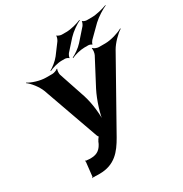

<svg xmlns="http://www.w3.org/2000/svg" viewBox="-211 -1087 1195 1257"><g transform="rotate(-30 387.0 -458.5)"><path d="M167 10H179C295 10 348 -59 394 -139L676 -641C698 -680 745 -727 774 -744L771 -747C743 -730 681 -711 639 -711H590C577 -711 554 -720 550 -728L545 -726C550 -718 546 -691 540 -679L438 -485C403 -417 374 -321 369 -267H373C378 -321 368 -416 346 -482L279 -682C276 -692 277 -717 283 -724L279 -726C274 -719 250 -711 238 -711H191C146 -711 88 -730 61 -748L59 -745C85 -727 123 -680 138 -640L288 -218C289 -214 296 -202 300 -202L299 -206C296 -206 287 -193 285 -190L278 -177C278 -177 279 -175 279 -176H275L276 -172C258 -133 234 -107 181 -107H173C166 -108 158 -108 151 -109H146C144 -109 142 -112 141 -113L138 -110C139 -109 141 -107 141 -105L129 3C129 5 125 8 124 9L126 12C127 11 131 8 133 9H136L137 7L138 11L141 9C149 9 159 10 167 10ZM565 -883 490 -798C468 -773 429 -747 407 -737L408 -733C431 -744 474 -756 506 -756H536C543 -756 558 -751 559 -747L563 -748C562 -753 571 -768 576 -773L660 -856C690 -884 737 -913 765 -925L764 -928C735 -917 684 -903 646 -903H608C601 -903 582 -909 581 -914L577 -912C579 -907 570 -889 565 -883ZM373 -879 314 -800C294 -774 259 -747 238 -736L239 -732C260 -743 303 -756 333 -756H359C367 -756 384 -750 385 -745L389 -747C387 -752 396 -770 401 -776L471 -854C498 -883 543 -914 570 -926L568 -929C541 -917 491 -903 454 -903H420C411 -903 390 -910 388 -916L385 -914C387 -908 379 -887 373 -879Z"/></g></svg>

Font: Asimov
Style: EdgeIt
Weight: 500
Designer: Google
Version: Version 2.000980: 2014